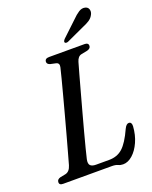

<svg xmlns="http://www.w3.org/2000/svg" viewBox="-165 -983 858 1084"><g transform="rotate(-20 264.5 -441.0)"><path d="M318.5 0H27Q2.5 0 4 -18.5Q4 -34.5 25.5 -40.5L56.5 -46.5Q82.5 -52 93 -87.5Q99.5 -111 111.5 -153.8Q123.5 -196.5 138 -249.8Q152.5 -303 167.8 -359.8Q183 -416.5 197 -469Q211 -521.5 221.5 -562.2Q232 -603 237 -624.5Q242 -648 222.5 -653L188 -660.5Q170.5 -666.5 170.5 -679.5Q170.5 -700 196.5 -700H410Q432.5 -700 432.5 -682Q432.5 -666 411.5 -660L374 -652.5Q352 -648 343 -617.5Q335.5 -592 323.5 -548.5Q311.5 -505 296.8 -451.5Q282 -398 266.8 -342Q251.5 -286 237.8 -234.8Q224 -183.5 214 -144Q204 -104.5 199.5 -85Q194 -59.5 203.8 -48.8Q213.5 -38 238 -38H316.5Q365.5 -38 398.2 -67.5Q431 -97 464.5 -171Q476.5 -196.5 491.5 -196.5Q509.5 -196.5 508.5 -171Q505 -119 486.2 -77.5Q467.5 -36 440 -11.8Q412.5 12.5 383 12.5Q367 12.5 354.2 6.2Q341.5 0 318.5 0ZM403 -849.5Q425.5 -872.5 444.8 -884.8Q464 -897 483 -892.5Q499.5 -888.5 504 -874Q508.5 -859.5 501 -844.5Q492.5 -826.5 475.8 -815.2Q459 -804 434.5 -794L327 -744.5Q321 -742 315.2 -742.5Q309.5 -743 307 -747Q305 -751.5 308 -757Q311 -762.5 316 -767.5Z"/></g></svg>

Font: Fraunces 72pt S050
Style: Italic
Weight: 400
Italic angle: -16°
Version: Version 1.000; ttfautohint (v1.8.3)